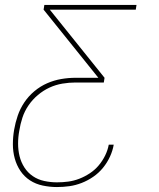

<svg xmlns="http://www.w3.org/2000/svg" viewBox="-20 -540 640 775"><path d="M210 215Q181 215 152.5 209Q124 203 101 188Q78 173 62.5 150Q47 127 39.5 99.5Q32 72 32 42.5Q32 13 37 -16Q42 -45 51.5 -73Q61 -101 78 -126.5Q95 -152 119 -172Q143 -192 170.5 -204Q198 -216 227 -221Q256 -226 285 -226H377L156 -501L159 -520H531L528 -501H181L402 -226L399 -207H285Q259 -207 232 -202.5Q205 -198 180 -186.5Q155 -175 133 -156.5Q111 -138 95 -114.5Q79 -91 70.5 -65Q62 -39 58 -13Q53 13 53 39.5Q53 66 59 90.5Q65 115 78.5 136Q92 157 112.5 171Q133 185 158.5 190.5Q184 196 210 196Q233 196 255.5 193Q278 190 300 181.5Q322 173 342.5 159.5Q363 146 378.5 127.5Q394 109 404.5 87.5Q415 66 419 44H439Q435 68 424 92Q413 116 396 137Q379 158 356.5 173.5Q334 189 309.5 198.5Q285 208 260 211.5Q235 215 210 215Z"/></svg>

Font: Iosevka SS04 Th Ex Obl
Style: Regular
Weight: 100
Width: 7
Italic angle: -9°
Monospace: yes
Designer: Belleve Invis
Foundry: Belleve Invis
Version: Version 19.0.0; ttfautohint (v1.8.4)